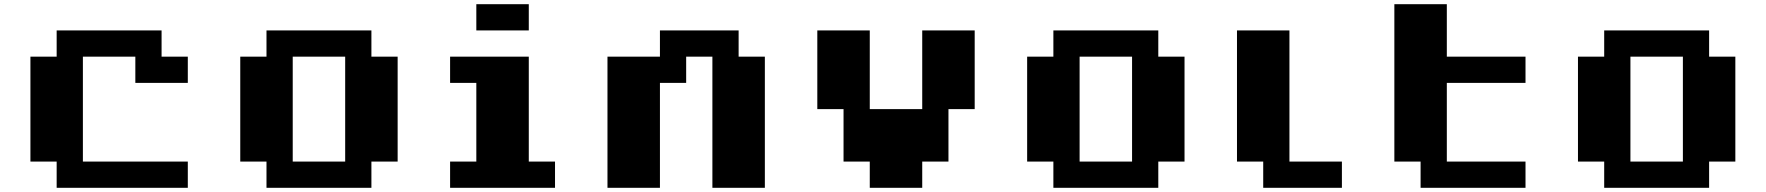

<svg xmlns="http://www.w3.org/2000/svg" viewBox="-20 -895 8415 915"><path d="M250 -750H750V-625H875V-500H625V-625H375V-125H875V0H250V-125H125V-625H250Z M1250 -750H1750V-625H1875V-125H1750V0H1250V-125H1125V-625H1250ZM1375 -625V-125H1625V-625Z M2250 -875H2500V-750H2250ZM2125 -625H2500V-125H2625V0H2125V-125H2250V-500H2125Z M3125 -750H3500V-625H3625V0H3375V-625H3250V-500H3125V0H2875V-625H3125Z M3875 -750H4125V-375H4375V-750H4625V-375H4500V-125H4375V0H4125V-125H4000V-375H3875Z M5000 -750H5500V-625H5625V-125H5500V0H5000V-125H4875V-625H5000ZM5125 -625V-125H5375V-625Z M5875 -750H6125V-125H6375V0H6000V-125H5875Z M6625 -875H6875V-625H7250V-500H6875V-125H7250V0H6750V-125H6625Z M7625 -750H8125V-625H8250V-125H8125V0H7625V-125H7500V-625H7625ZM7750 -625V-125H8000V-625Z"/></svg>

Font: Dogica Pixel
Style: Bold
Weight: 700
Designer: Roberto Mocci
Version: Version 001.000